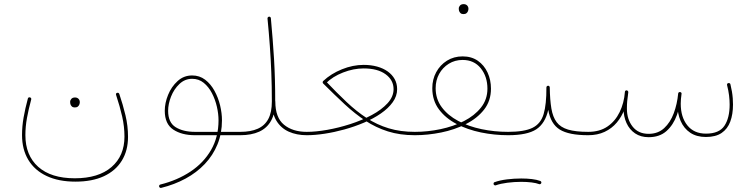

<svg xmlns="http://www.w3.org/2000/svg" viewBox="-20 -682 3734 949"><path d="M353 215.8Q435.5 215.8 493.4 189Q551.3 162.1 582 112.3Q612.8 62.5 612.8 -5.9Q612.8 -59.6 600.1 -112.5Q587.4 -165.5 569.8 -217.3Q568.4 -221.2 565.4 -222.7Q562.5 -224.1 559.1 -223.1Q556.2 -222.7 554.2 -220Q552.2 -217.3 553.7 -212.9Q572.8 -155.3 584 -105.7Q595.2 -56.2 595.2 -6.8Q595.2 88.4 531 143.8Q466.8 199.2 349.6 199.2Q232.4 199.2 168.9 142.6Q105.5 85.9 105.5 -14.2Q105.5 -55.7 113.3 -98.9Q121.1 -142.1 134.3 -190.4Q135.3 -194.8 133.1 -197.5Q130.9 -200.2 127.9 -200.7Q124.5 -201.7 121.6 -200.2Q118.7 -198.7 117.7 -194.8Q104.5 -146 96.7 -101.8Q88.9 -57.6 88.9 -14.6Q88.9 56.6 120.1 108.4Q151.4 160.2 210.7 188Q270 215.8 353 215.8ZM326.7 -178.7Q326.7 -172.4 328.1 -167Q330.1 -160.6 335.2 -155.8Q340.3 -150.9 349.6 -150.9Q359.4 -150.9 364.7 -155.3Q370.1 -159.7 372.3 -165.8Q374.5 -171.9 374.5 -177.7Q374.5 -184.6 370.6 -190.4Q367.7 -194.8 362.8 -197.5Q357.9 -200.2 351.1 -200.2Q338.9 -200.2 332.8 -193.4Q326.7 -186.5 326.7 -178.7Z M943.4 -13.7H1167.5Q1171.4 -13.7 1173.6 -16.1Q1175.8 -18.6 1175.8 -22Q1175.8 -25.9 1173.6 -28.1Q1171.4 -30.3 1167.5 -30.3H943.4Q885.7 -30.3 848.4 -53.2Q811 -76.2 811 -134.3Q811 -168 825.4 -204.6Q839.8 -241.2 866.7 -266.8Q893.6 -292.5 929.7 -292.5Q962.4 -292.5 986.8 -272.7Q1011.2 -252.9 1027.6 -221.4Q1043.9 -189.9 1052 -154.5Q1060.1 -119.1 1060.1 -87.4Q1060.1 -4.4 1023.2 59.3Q986.3 123 921.6 166Q856.9 209 772.9 230Q769.5 230.5 767.6 233.6Q765.6 236.8 766.6 240.7Q767.6 243.7 770.5 245.6Q773.4 247.6 776.9 246.6Q842.3 230.5 897.2 200.7Q952.1 170.9 992.4 128.4Q1032.7 85.9 1054.9 31.7Q1077.1 -22.5 1077.1 -87.4Q1077.1 -122.6 1067.9 -161.1Q1058.6 -199.7 1040 -233.4Q1021.5 -267.1 993.9 -288.1Q966.3 -309.1 929.7 -309.1Q888.2 -309.1 857.7 -281.2Q827.1 -253.4 810.8 -213.1Q794.4 -172.9 794.4 -134.3Q794.4 -69.3 836.4 -41.5Q878.4 -13.7 943.4 -13.7Z M1159.2 -22Q1159.2 -18.6 1161.6 -16.1Q1164.1 -13.7 1167.5 -13.7Q1222.7 -13.7 1261.2 -31.2Q1299.8 -48.8 1320.1 -85.7Q1340.3 -122.6 1340.3 -180.2Q1340.3 -293.9 1334.5 -390.4Q1328.6 -486.8 1318.8 -592.3Q1318.4 -595.7 1315.7 -597.9Q1313 -600.1 1309.6 -599.6Q1306.2 -599.1 1304 -596.4Q1301.8 -593.8 1302.2 -590.3Q1309.1 -520 1313.7 -454.8Q1318.4 -389.6 1321 -322.8Q1323.7 -255.9 1323.7 -180.2Q1323.7 -127 1306.2 -94Q1288.6 -61 1253.9 -45.7Q1219.2 -30.3 1167.5 -30.3Q1164.1 -30.3 1161.6 -28.1Q1159.2 -25.9 1159.2 -22ZM1323.7 -180.2Q1323.7 -122.6 1345.9 -85.7Q1368.2 -48.8 1407.2 -31.2Q1446.3 -13.7 1496.1 -13.7H1496.6Q1500.5 -13.7 1502.7 -16.1Q1504.9 -18.6 1504.9 -22Q1504.9 -25.9 1502.7 -28.1Q1500.5 -30.3 1496.6 -30.3H1496.1Q1426.8 -30.3 1383.8 -65.4Q1340.8 -100.6 1340.8 -180.2Q1340.8 -184.1 1338.4 -186.3Q1335.9 -188.5 1332 -188.5Q1328.6 -188.5 1326.2 -186.3Q1323.7 -184.1 1323.7 -180.2Z M1487.8 -22Q1487.8 -18.6 1490.5 -16.1Q1493.2 -13.7 1496.6 -13.7Q1536.1 -13.7 1584.2 -21Q1632.3 -28.3 1682.6 -42.2Q1732.9 -56.2 1779.3 -75.9Q1825.7 -95.7 1862.5 -121.1Q1899.4 -146.5 1921.1 -176.8Q1942.9 -207 1942.9 -241.2Q1942.9 -269 1930.7 -291Q1918.5 -313 1896.2 -328.9Q1874 -344.7 1843.8 -353Q1813.5 -361.3 1777.3 -361.3Q1724.1 -361.3 1670.2 -339.6Q1616.2 -317.9 1577.6 -281.7Q1574.7 -278.8 1575 -275.4Q1575.2 -272 1577.1 -269.5Q1579.6 -267.1 1583 -266.6Q1586.4 -266.1 1589.4 -269Q1624 -303.7 1675.8 -323.7Q1727.5 -343.8 1777.3 -343.8Q1846.7 -343.8 1886 -314.9Q1925.3 -286.1 1925.3 -241.2Q1925.3 -204.1 1895.5 -171.6Q1865.7 -139.2 1817.4 -113.3Q1769 -87.4 1711.7 -68.8Q1654.3 -50.3 1597.9 -40.3Q1541.5 -30.3 1496.6 -30.3Q1493.2 -30.3 1490.5 -28.1Q1487.8 -25.9 1487.8 -22ZM1577.1 -269.5Q1633.3 -213.4 1683.8 -166.5Q1734.4 -119.6 1786.1 -85.4Q1837.9 -51.3 1897.2 -32.5Q1956.5 -13.7 2030.3 -13.7H2030.8Q2034.7 -13.7 2036.9 -16.1Q2039.1 -18.6 2039.1 -22Q2039.1 -25.9 2036.9 -28.1Q2034.7 -30.3 2030.8 -30.3H2030.3Q1959 -30.3 1901.1 -47.9Q1843.3 -65.4 1792.7 -98.4Q1742.2 -131.3 1693.1 -177.7Q1644 -224.1 1589.8 -281.2Q1586.9 -284.2 1583.5 -284.2Q1580.1 -284.2 1577.6 -281.7Q1575.7 -279.8 1575 -276.1Q1574.2 -272.5 1577.1 -269.5Z M2022.5 -22Q2022.5 -18.6 2024.9 -16.1Q2027.3 -13.7 2030.8 -13.7Q2094.2 -13.7 2160.4 -27.1Q2226.6 -40.5 2282.5 -68.6Q2338.4 -96.7 2372.6 -140.1Q2406.7 -183.6 2406.7 -243.7Q2406.7 -287.1 2389.9 -323.5Q2373 -359.9 2341.8 -381.6Q2310.5 -403.3 2266.6 -403.3Q2223.1 -403.3 2189.2 -382.1Q2155.3 -360.8 2136 -325.2Q2116.7 -289.6 2116.7 -246.1Q2116.7 -185.5 2149.4 -141.6Q2182.1 -97.7 2236.6 -69.3Q2291 -41 2357.4 -27.3Q2423.8 -13.7 2491.2 -13.7H2491.7Q2495.6 -13.7 2497.8 -16.1Q2500 -18.6 2500 -22Q2500 -25.9 2497.8 -28.1Q2495.6 -30.3 2491.7 -30.3H2491.2Q2423.8 -30.3 2359.9 -43.7Q2295.9 -57.1 2244.9 -84.2Q2193.8 -111.3 2163.6 -151.9Q2133.3 -192.4 2133.3 -246.1Q2133.3 -285.2 2150.6 -316.7Q2168 -348.1 2198.2 -366.9Q2228.5 -385.7 2266.6 -385.7Q2323.2 -385.7 2356.2 -344.7Q2389.2 -303.7 2389.2 -243.7Q2389.2 -190.4 2357.4 -150.4Q2325.7 -110.4 2273.4 -83.7Q2221.2 -57.1 2157.7 -43.7Q2094.2 -30.3 2030.8 -30.3Q2027.3 -30.3 2024.9 -28.1Q2022.5 -25.9 2022.5 -22ZM2247.6 -640.1Q2247.6 -633.8 2249 -628.4Q2251 -622.1 2256.1 -617.2Q2261.2 -612.3 2270.5 -612.3Q2280.3 -612.3 2285.6 -616.7Q2291 -621.1 2293.2 -627.2Q2295.4 -633.3 2295.4 -639.2Q2295.4 -646 2291.5 -651.9Q2288.6 -656.2 2283.7 -658.9Q2278.8 -661.6 2272 -661.6Q2259.8 -661.6 2253.7 -654.8Q2247.6 -647.9 2247.6 -640.1Z M2482.9 -22Q2482.9 -18.6 2485.6 -16.1Q2488.3 -13.7 2491.7 -13.7Q2585.9 -13.7 2630.4 -42.7Q2674.8 -71.8 2689.9 -139.2Q2701.7 -69.8 2746.6 -41.7Q2791.5 -13.7 2887.2 -13.7H2887.7Q2891.6 -13.7 2893.8 -16.1Q2896 -18.6 2896 -22Q2896 -25.9 2893.8 -28.1Q2891.6 -30.3 2887.7 -30.3H2887.2Q2825.2 -30.3 2787.8 -41.5Q2750.5 -52.7 2731.4 -78.1Q2712.4 -103.5 2705.3 -145.8Q2698.2 -188 2697.3 -250Q2697.3 -253.4 2695.1 -255.6Q2692.9 -257.8 2689.9 -258.3Q2686 -258.3 2683.3 -255.9Q2680.7 -253.4 2680.7 -249.5Q2681.2 -166 2667 -118.2Q2652.8 -70.3 2612.1 -50.3Q2571.3 -30.3 2491.7 -30.3Q2488.3 -30.3 2485.6 -28.1Q2482.9 -25.9 2482.9 -22ZM2419.9 229Q2420.9 231.4 2424.1 233.4Q2427.2 235.4 2430.7 233.9Q2453.6 225.6 2487.8 221.2Q2522 216.8 2556.2 216.8Q2558.6 216.8 2560.3 215.6Q2562 214.4 2563.2 212.4Q2564.5 210.4 2564.5 208.5Q2564.5 205.1 2562 202.6Q2559.6 200.2 2556.2 200.2Q2521.5 200.2 2485.8 204.6Q2450.2 209 2424.8 218.3Q2421.4 218.8 2420.2 222.2Q2418.9 225.6 2419.9 229ZM2547.9 208.5Q2547.9 211.9 2550.3 214.4Q2552.7 216.8 2556.2 216.8Q2583.5 216.8 2607.2 219.7Q2630.9 222.7 2644.5 228Q2647 229 2649.2 228.5Q2651.4 228 2653.1 226.3Q2654.8 224.6 2655.3 223.1Q2656.7 219.7 2655 216.6Q2653.3 213.4 2650.4 212.4Q2633.8 206.1 2608.9 203.1Q2584 200.2 2556.2 200.2Q2552.7 200.2 2550.3 202.6Q2547.9 205.1 2547.9 208.5Z M2879.4 -22Q2879.4 -18.6 2881.8 -16.1Q2884.3 -13.7 2887.7 -13.7Q2933.1 -13.7 2968.5 -30.3Q3003.9 -46.9 3028.6 -76.2Q3053.2 -105.5 3067.6 -144Q3082 -182.6 3085.4 -226.6Q3085.4 -230.5 3083 -232.7Q3080.6 -234.9 3077.6 -235.4Q3074.7 -235.8 3072 -233.9Q3069.3 -231.9 3068.8 -227.5Q3064.5 -172.9 3042.7 -127.9Q3021 -83 2982.4 -56.6Q2943.8 -30.3 2887.7 -30.3Q2884.3 -30.3 2881.8 -28.1Q2879.4 -25.9 2879.4 -22ZM3062 -145Q3062 -106 3076.7 -73.7Q3091.3 -41.5 3119.1 -22.7Q3147 -3.9 3186 -3.9Q3240.2 -3.9 3274.2 -34.2Q3308.1 -64.5 3325.7 -113.5Q3343.3 -162.6 3348.6 -217.8Q3349.1 -222.2 3346.7 -224.4Q3344.2 -226.6 3341.3 -227.1Q3337.9 -227.5 3335.2 -225.6Q3332.5 -223.6 3332 -219.7Q3327.1 -168 3310.3 -122.6Q3293.5 -77.1 3262.9 -48.8Q3232.4 -20.5 3186 -20.5Q3134.8 -20.5 3106.7 -56.4Q3078.6 -92.3 3078.6 -145Q3078.6 -166.5 3080.1 -182.1Q3081.5 -197.8 3085.4 -225.6Q3085.4 -230 3083 -232.4Q3080.6 -234.9 3077.6 -235.4Q3074.7 -235.8 3072 -234.1Q3069.3 -232.4 3068.8 -228.5Q3064.9 -200.7 3063.5 -183.8Q3062 -167 3062 -145ZM3328.1 -169.4Q3328.1 -121.1 3344.2 -84Q3360.4 -46.9 3391.8 -25.9Q3423.3 -4.9 3469.2 -4.9Q3517.6 -4.9 3546.9 -24.9Q3576.2 -44.9 3589.6 -81.1Q3603 -117.2 3603 -165.5Q3603 -180.7 3601.8 -196.5Q3600.6 -212.4 3597.7 -229.7Q3594.7 -247.1 3590.3 -265.1Q3589.4 -269.5 3585.9 -270.8Q3582.5 -272 3579.1 -271Q3576.2 -270.5 3574.5 -267.8Q3572.8 -265.1 3573.7 -261.2Q3580.6 -234.4 3583.5 -210.4Q3586.4 -186.5 3586.4 -165.5Q3586.4 -98.6 3560.5 -60.1Q3534.7 -21.5 3469.2 -21.5Q3410.2 -21.5 3377.4 -62.3Q3344.7 -103 3344.7 -169.4Q3344.7 -190.4 3348.6 -217.8Q3349.6 -221.7 3347.2 -224.1Q3344.7 -226.6 3341.3 -227.1Q3337.9 -227.5 3335.2 -225.6Q3332.5 -223.6 3332 -219.7Q3328.1 -190.9 3328.1 -169.4Z"/></svg>

Font: Mikhak VF
Style: Regular
Weight: 100
Designer: Amin Abedi
Version: Version 3.001